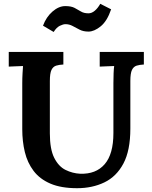

<svg xmlns="http://www.w3.org/2000/svg" viewBox="-20 -973 800 1009"><path d="M313 -634Q291 -633 275 -628Q259 -623 250.5 -605.5Q242 -588 242 -547V-272Q242 -189 265 -143.5Q288 -98 324.5 -80Q361 -62 401 -60Q484 -57 530 -110Q576 -163 576 -274V-536Q576 -563 577 -588Q578 -613 580 -626Q564 -625 539.5 -624.5Q515 -624 504 -623V-700H736V-634Q714 -633 698 -628Q682 -623 673.5 -605.5Q665 -588 665 -547V-297Q665 -182 628.5 -113.5Q592 -45 528.5 -14.5Q465 16 385 16Q301 16 245 -8Q189 -32 156.5 -75Q124 -118 110.5 -174Q97 -230 97 -294V-536Q97 -563 98.5 -588Q100 -613 101 -626Q85 -625 61 -624.5Q37 -624 26 -623V-700H313ZM564 -924Q543 -862 509 -834.5Q475 -807 445 -807Q418 -807 398.5 -817Q379 -827 361.5 -836.5Q344 -846 324 -846Q312 -846 294.5 -837.5Q277 -829 262 -805L206 -838Q223 -884 256 -912.5Q289 -941 323 -941Q354 -941 372 -931.5Q390 -922 405.5 -912.5Q421 -903 445 -903Q462 -903 478 -916.5Q494 -930 507 -953Z"/></svg>

Font: Lora
Style: Bold
Weight: 700
Designer: Olga Karpushina, Alexei Vanyashin (Cyrillic)
Foundry: Cyreal
Version: Version 3.006; ttfautohint (v1.8.4.7-5d5b);gftools[0.9.30]